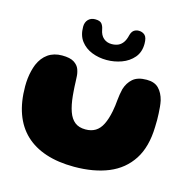

<svg xmlns="http://www.w3.org/2000/svg" viewBox="-104 -779 925 920"><g transform="rotate(15 358.5 -319.0)"><path d="M341.5 36.5Q262.5 36.5 201.8 16.5Q141 -3.5 99.8 -42.5Q58.5 -81.5 37.2 -140Q16 -198.5 16 -276Q16 -296.5 18.2 -316Q20.5 -335.5 25 -353.5Q29.5 -371.5 35.5 -386.5Q51.5 -424 80.2 -444Q109 -464 149.5 -464Q189.5 -464 209.2 -451.2Q229 -438.5 235.8 -419.8Q242.5 -401 243 -383Q244 -371 244.2 -358.8Q244.5 -346.5 245.2 -334.5Q246 -322.5 246.8 -311.2Q247.5 -300 248.5 -290.5Q253 -245 264 -213.8Q275 -182.5 295.2 -166.5Q315.5 -150.5 348 -150.5Q377 -150.5 397.5 -163Q418 -175.5 431.2 -202Q444.5 -228.5 452.5 -269Q455.5 -283.5 457.2 -297.8Q459 -312 460.2 -326Q461.5 -340 463.8 -354.2Q466 -368.5 469.5 -382.5Q479.5 -415.5 503 -436Q526.5 -456.5 571.5 -456.5Q610.5 -456.5 631.2 -435.2Q652 -414 661 -378Q664 -363.5 665.5 -347.8Q667 -332 667.8 -315.5Q668.5 -299 668.8 -282Q669 -265 668 -248Q665.5 -149 624.8 -86Q584 -23 511.8 6.8Q439.5 36.5 341.5 36.5ZM360 -498Q320.5 -498 286.5 -511.5Q252.5 -525 231.5 -552.5Q210.5 -580 210.5 -623Q210.5 -645.5 223.5 -659Q236.5 -672.5 257.5 -672.5Q281.5 -672.5 290.2 -661.8Q299 -651 302 -634Q307 -606 323.5 -592Q340 -578 363 -578Q382.5 -578 396.5 -584.5Q410.5 -591 420 -604.8Q429.5 -618.5 434.5 -640.5Q439 -658 449.2 -665.8Q459.5 -673.5 474 -673.5Q491.5 -673.5 503.8 -662.5Q516 -651.5 516 -620Q516 -578.5 492.8 -551.2Q469.5 -524 433.8 -511Q398 -498 360 -498Z"/></g></svg>

Font: Gluten
Style: Bold
Weight: 700
Designer: Tyler Finck
Foundry: Etcetera Type Company
Version: Version 1.204